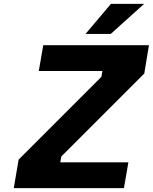

<svg xmlns="http://www.w3.org/2000/svg" viewBox="-20 -970 788 990"><path d="M421 -795 552 -950H723L551 -795ZM51 0 76 -147 503 -574 508 -604H180L203 -737H748L724 -591L296 -163L291 -133H642L619 0Z"/></svg>

Font: Tomorrow SemiBold
Style: Italic
Weight: 600
Italic angle: -10°
Designer: Tony de Marco, Monica Rizzolli
Foundry: Just in Type
Version: Version 2.002